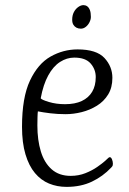

<svg xmlns="http://www.w3.org/2000/svg" viewBox="-20 -717 505 750"><path d="M240 13Q203 13 171.5 0Q140 -13 116.5 -41Q93 -69 79.5 -114Q66 -159 66 -222Q66 -336 97 -402Q128 -468 177.5 -496Q227 -524 283 -524Q357 -524 388 -490.5Q419 -457 419 -413Q419 -375 402.5 -348Q386 -321 358.5 -304Q331 -287 299 -279Q267 -271 236 -271Q205 -271 176.5 -274.5Q148 -278 128 -282Q127 -277 126.5 -259Q126 -241 126 -227Q126 -170 139.5 -125.5Q153 -81 182 -55.5Q211 -30 256 -30Q287 -30 313.5 -40.5Q340 -51 360 -65Q380 -79 390 -88Q400 -97 403 -100Q406 -103 409 -103Q414 -103 417.5 -94.5Q421 -86 421 -77Q421 -73 420 -70Q419 -67 414 -62Q382 -28 339 -7.5Q296 13 240 13ZM139 -333Q143 -327 171.5 -318.5Q200 -310 234 -310Q273 -310 299.5 -322.5Q326 -335 340 -358.5Q354 -382 354 -416Q354 -446 334 -469Q314 -492 270 -492Q241 -492 214.5 -475Q188 -458 168.5 -422.5Q149 -387 139 -333ZM296 -605Q286 -605 278.5 -609Q271 -613 266.5 -620.5Q262 -628 262 -640Q262 -657 268.5 -669.5Q275 -682 285.5 -689.5Q296 -697 306 -697Q314 -697 320.5 -692.5Q327 -688 331 -678Q335 -668 335 -651Q335 -641 329.5 -630Q324 -619 315 -612Q306 -605 296 -605Z"/></svg>

Font: Briem Hand Thin
Style: Regular
Weight: 100
Designer: Gunnlaugur SE Briem, Eben Sorkin
Foundry: Sorkin Type Co.
Version: Version 1.003